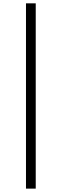

<svg xmlns="http://www.w3.org/2000/svg" viewBox="-20 -848 368 1144"><path d="M134.8 275.9V-828.1H192.9V275.9Z"/></svg>

Font: Source Han Serif TW SemiBold
Style: Regular
Weight: 600
Designer: Ryoko NISHIZUKA Ë•øÂ°öÊ∂ºÂ≠ê (kana & ideographs); Frank Grie√ühammer (Latin, Greek & Cyrillic); Wenlong ZHANG Âº†ÊñáÈæô 
Foundry: Adobe
Version: Version 2.003;hotconv 1.1.1;makeotfexe 2.6.0